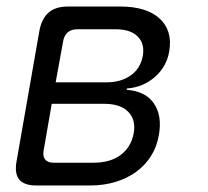

<svg xmlns="http://www.w3.org/2000/svg" viewBox="-20 -570 640 590"><path d="M92 0Q54 0 39 -18.5Q24 -37 31 -75L101 -475Q108 -513 129.5 -531.5Q151 -550 189 -550H349Q430 -550 470.5 -513Q511 -476 500 -412Q492 -365 456 -333.5Q420 -302 370 -298L369 -294Q427 -290 453 -252Q479 -214 468 -154Q462 -119 444 -90.5Q426 -62 398.5 -42Q371 -22 335 -11Q299 0 256 0ZM139 -251 114 -107Q111 -89 119 -79.5Q127 -70 145 -70H268Q319 -70 351 -94Q383 -118 391 -161Q398 -202 374 -226.5Q350 -251 300 -251ZM217 -480Q199 -480 188 -470.5Q177 -461 174 -443L151 -317H307Q352 -317 382 -338.5Q412 -360 419 -399Q425 -436 403 -458Q381 -480 336 -480Z"/></svg>

Font: Maple Mono NL Light
Style: Italic
Weight: 300
Italic angle: -10°
Monospace: yes
Designer: subframe7536
Version: Version 7.000